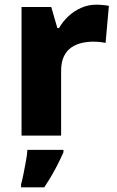

<svg xmlns="http://www.w3.org/2000/svg" viewBox="-20 -579 501 820"><path d="M391 -559Q404 -559 420 -557.5Q436 -556 445 -554L431 -396Q422 -398 408 -399.5Q394 -401 377 -401Q353 -401 329 -395.5Q305 -390 285 -376.5Q265 -363 253 -338.5Q241 -314 241 -275V0H72V-549H199L225 -459H232Q248 -487 272 -509.5Q296 -532 326.5 -545.5Q357 -559 391 -559ZM251 71Q240 96 228 120Q216 144 201.5 169Q187 194 169 221H70V208Q76 187 81 160.5Q86 134 91 107.5Q96 81 97 61H251Z"/></svg>

Font: Noto Sans Thai ExtraBold
Style: Regular
Weight: 800
Version: Version 2.001